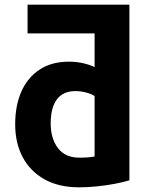

<svg xmlns="http://www.w3.org/2000/svg" viewBox="-20 -789 644 822"><path d="M319 13Q232 13 171 -21Q110 -55 77.5 -115.5Q45 -176 45 -257Q45 -337 71.5 -397Q98 -457 149.5 -491Q201 -525 275 -525Q334 -525 385 -502V-646H98V-769H534V-17Q508 -9 471 -2Q434 5 394.5 9Q355 13 319 13ZM320 -114Q360 -114 385 -119V-378Q371 -387 348.5 -393Q326 -399 303 -399Q250 -399 223.5 -363.5Q197 -328 197 -261Q197 -196 228 -155Q259 -114 320 -114Z"/></svg>

Font: Ubuntu Sans ExtraBold
Style: Regular
Weight: 800
Designer: Dalton Maag Ltd
Foundry: Dalton Maag Ltd
Version: Version 1.006; ttfautohint (v1.8.4.7-5d5b)